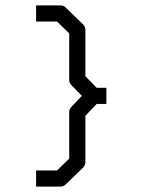

<svg xmlns="http://www.w3.org/2000/svg" viewBox="-20 -693 580 713"><path d="M114 -673H204Q218 -673 225 -664L288 -603Q297 -594 297 -582V-410L339 -367H375V-307H339L297 -263V-92Q297 -79 288 -70L225 -9Q216 0 204 0H114V-60H192L237 -104V-275Q237 -288 245 -296L284 -337L245 -377Q237 -385 237 -398V-569L192 -613H114Z"/></svg>

Font: ibm3270
Style: Regular
Weight: 400
Monospace: yes
Version: Version 2.0.3